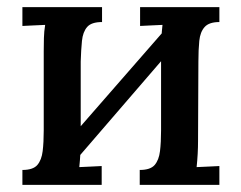

<svg xmlns="http://www.w3.org/2000/svg" viewBox="-20 -520 677 540"><path d="M267 -458Q237 -458 225 -444Q213 -430 210.5 -405Q208 -380 207 -347V-124Q207 -106 206 -87.5Q205 -69 203 -50Q219 -51 235.5 -51.5Q252 -52 266 -53V0H43V-42Q73 -42 85 -56Q97 -70 100 -95Q103 -120 103 -153V-376Q103 -394 103.5 -413Q104 -432 107 -450Q91 -449 74 -448.5Q57 -448 43 -447V-500H267ZM447 -440 484 -407 184 -59 145 -94ZM597 -458Q568 -458 555.5 -444Q543 -430 540.5 -405Q538 -380 538 -347L537 -124Q537 -106 536 -87.5Q535 -69 533 -50Q549 -51 566 -51.5Q583 -52 597 -53V0H373V-42Q403 -42 415 -56Q427 -70 430 -95Q433 -120 433 -153V-376Q433 -394 434 -413Q435 -432 437 -450Q421 -449 404.5 -448.5Q388 -448 374 -447V-500H597Z"/></svg>

Font: Lora Medium
Style: Regular
Weight: 500
Designer: Olga Karpushina, Alexei Vanyashin (Cyrillic)
Foundry: Cyreal
Version: Version 3.004